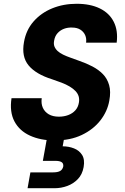

<svg xmlns="http://www.w3.org/2000/svg" viewBox="-20 -732 662 1017"><path d="M270 12Q195 12 139 -13.5Q83 -39 56.5 -89Q30 -139 41 -212H201Q197 -183 207 -161Q217 -139 238.5 -126.5Q260 -114 292 -114Q319 -114 341.5 -122.5Q364 -131 379 -147.5Q394 -164 398 -189Q401 -207 396.5 -222Q392 -237 379.5 -250Q367 -263 348.5 -274Q330 -285 306.5 -294Q283 -303 256 -312Q170 -339 131.5 -385.5Q93 -432 107 -509Q118 -573 158 -618.5Q198 -664 257 -688Q316 -712 386 -712Q458 -712 508.5 -687.5Q559 -663 582.5 -616.5Q606 -570 598 -506H436Q439 -528 431 -546Q423 -564 405.5 -575Q388 -586 362 -586Q339 -587 319 -579.5Q299 -572 285 -556.5Q271 -541 267 -518Q263 -499 268.5 -485.5Q274 -472 285.5 -461.5Q297 -451 314.5 -442.5Q332 -434 353.5 -426.5Q375 -419 399 -410Q437 -397 469.5 -380Q502 -363 525 -339.5Q548 -316 558 -281.5Q568 -247 559 -199Q549 -142 511.5 -94Q474 -46 413 -17Q352 12 270 12ZM126 265 141 181H262Q285 181 298 174Q311 167 315 150Q317 134 306.5 127Q296 120 273 120H207L230 -7H321L312 43Q344 43 372 54Q400 65 415 89Q430 113 423 153Q416 192 392.5 216.5Q369 241 336.5 253Q304 265 269 265Z"/></svg>

Font: DM Sans 9pt Black
Style: Italic
Weight: 900
Italic angle: -10°
Version: Version 4.004;gftools[0.9.30]